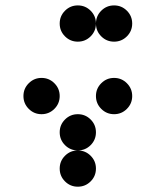

<svg xmlns="http://www.w3.org/2000/svg" viewBox="-20 -704 587 724"><path d="M341.8 -615.2Q341.8 -586.9 321.8 -566.9Q301.8 -546.9 273.4 -546.9Q245.1 -546.9 225.1 -566.9Q205.1 -586.9 205.1 -615.2Q205.1 -643.6 225.1 -663.6Q245.1 -683.6 273.4 -683.6Q301.8 -683.6 321.8 -663.6Q341.8 -643.6 341.8 -615.2ZM478.5 -615.2Q478.5 -586.9 458.5 -566.9Q438.5 -546.9 410.2 -546.9Q381.8 -546.9 361.8 -566.9Q341.8 -586.9 341.8 -615.2Q341.8 -643.6 361.8 -663.6Q381.8 -683.6 410.2 -683.6Q438.5 -683.6 458.5 -663.6Q478.5 -643.6 478.5 -615.2ZM205.1 -341.8Q205.1 -313.5 185.1 -293.5Q165 -273.4 136.7 -273.4Q108.4 -273.4 88.4 -293.5Q68.4 -313.5 68.4 -341.8Q68.4 -370.1 88.4 -390.1Q108.4 -410.2 136.7 -410.2Q165 -410.2 185.1 -390.1Q205.1 -370.1 205.1 -341.8ZM478.5 -341.8Q478.5 -313.5 458.5 -293.5Q438.5 -273.4 410.2 -273.4Q381.8 -273.4 361.8 -293.5Q341.8 -313.5 341.8 -341.8Q341.8 -370.1 361.8 -390.1Q381.8 -410.2 410.2 -410.2Q438.5 -410.2 458.5 -390.1Q478.5 -370.1 478.5 -341.8ZM341.8 -205.1Q341.8 -176.8 321.8 -156.7Q301.8 -136.7 273.4 -136.7Q245.1 -136.7 225.1 -156.7Q205.1 -176.8 205.1 -205.1Q205.1 -233.4 225.1 -253.4Q245.1 -273.4 273.4 -273.4Q301.8 -273.4 321.8 -253.4Q341.8 -233.4 341.8 -205.1ZM341.8 -68.4Q341.8 -40 321.8 -20Q301.8 0 273.4 0Q245.1 0 225.1 -20Q205.1 -40 205.1 -68.4Q205.1 -96.7 225.1 -116.7Q245.1 -136.7 273.4 -136.7Q301.8 -136.7 321.8 -116.7Q341.8 -96.7 341.8 -68.4Z"/></svg>

Font: DatDot
Style: Bold
Weight: 700
Designer: GGBot
Version: 1.00